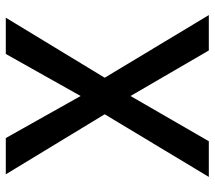

<svg xmlns="http://www.w3.org/2000/svg" viewBox="-59 -681 740 662"><g transform="rotate(-90 311.0 -350.0)"><path d="M248 -359 41 -700H166L311 -442L456 -700H581L374 -359L590 0H468L311 -270L155 0H32Z"/></g></svg>

Font: Sarabun Medium
Style: Regular
Weight: 500
Designer: Suppakit Chalermlarp | Katatrad Co.,Ltd.
Foundry: Cadson Demak Co.,Ltd.
Version: Version 1.000; ttfautohint (v1.6)